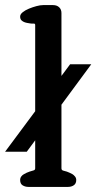

<svg xmlns="http://www.w3.org/2000/svg" viewBox="-71 -733 431 753"><path d="M196 0H40Q28 0 18 -6Q8 -12 8 -27Q8 -35 12.5 -41Q17 -47 23 -50Q28 -53 33.5 -55.5Q39 -58 45 -60Q53 -63 60 -64.5Q67 -66 67 -73V-635Q67 -641 60.5 -640.5Q54 -640 48 -641Q42 -642 36 -643Q30 -644 25 -646Q19 -648 13.5 -653Q8 -658 8 -668Q8 -677 18 -685Q28 -693 42.5 -699Q57 -705 72 -709Q87 -713 98 -713H137Q152 -713 161 -704.5Q170 -696 170 -682V-73Q170 -66 176.5 -64Q183 -62 191 -60Q196 -58 202 -55.5Q208 -53 213 -50Q218 -47 223 -41Q228 -35 228 -27Q228 -13 218.5 -6.5Q209 0 196 0ZM34 -138H-51L204 -481H287Z"/></svg>

Font: Jura
Style: Bold
Weight: 700
Designer: Ed Merritt
Foundry: Ten by Twenty
Version: Version 1.007